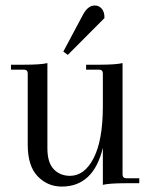

<svg xmlns="http://www.w3.org/2000/svg" viewBox="-20 -668 558 700"><path d="M325.2 -647.9Q339.8 -648.4 350.6 -636.7Q361.3 -625 360.8 -602.1L227.1 -467.8L210.9 -480L282.2 -613.8Q300.3 -647.9 325.2 -647.9ZM426.8 -32.2Q426.8 -18.1 440.9 -18.1H487.8V0H439Q378.9 0 355 5.9V-128.9Q320.8 12.2 205.1 12.2Q153.3 12.2 117.2 -25.4Q81.1 -63 81.1 -140.1V-399.9Q81.1 -414.1 66.9 -414.1H20V-432.1H68.8Q128.9 -432.1 152.8 -438V-127Q152.8 -76.2 175.3 -51.8Q197.8 -27.3 234.9 -26.9Q288.1 -26.9 321.3 -91.3Q354.5 -155.8 355 -276.9V-399.9Q355 -414.1 340.8 -414.1H293.9V-432.1H342.8Q402.8 -432.1 426.8 -438Z"/></svg>

Font: Arapey-Regular
Style: Regular
Weight: 400
Designer: Eduardo Rodriguez Tunni
Foundry: Eduardo Rodriguez Tunni
Version: Version 1.002